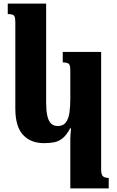

<svg xmlns="http://www.w3.org/2000/svg" viewBox="-20 -780 651 1065"><path d="M370 265V-13Q370 -26 371.5 -40Q373 -54 374 -68H369Q349 -30 326.5 -12.5Q304 5 279 9.5Q254 14 224 14Q150 14 107.5 -32Q65 -78 65 -179V-654Q65 -673 62.5 -683.5Q60 -694 51 -698Q42 -702 23 -702V-760H236V-211Q236 -169 242 -140Q248 -111 262 -96Q276 -81 301 -81Q331 -81 346 -102Q361 -123 365.5 -157Q370 -191 370 -231V-389Q370 -407 367 -416.5Q364 -426 355 -430Q346 -434 328 -434V-492H541V163Q541 180 545.5 189.5Q550 199 559.5 203Q569 207 583 207V265Z"/></svg>

Font: Noto Serif Armenian ExtraBold
Style: Regular
Weight: 800
Version: Version 2.007